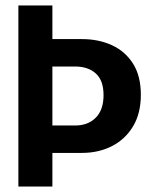

<svg xmlns="http://www.w3.org/2000/svg" viewBox="-20 -680 576 700"><path d="M47 -660H171V-537.5H278.5Q339.5 -537.5 388 -515.2Q436.5 -493 465 -448Q493.5 -403 493.5 -334.5Q493.5 -266.5 465 -219.2Q436.5 -172 388 -147.2Q339.5 -122.5 278.5 -122.5H171V0H47ZM171 -222.5H254Q301 -222.5 329.2 -251Q357.5 -279.5 357.5 -333Q357.5 -387 329.2 -412.2Q301 -437.5 254 -437.5H171Z"/></svg>

Font: League Spartan Thin SemiBold
Style: Regular
Weight: 600
Version: Version 2.002